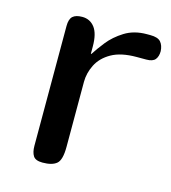

<svg xmlns="http://www.w3.org/2000/svg" viewBox="-83 -570 569 638"><g transform="rotate(15 202.0 -251.0)"><path d="M404 -459Q404 -441 395.5 -430.5Q387 -420 365 -420H332Q278 -420 245.5 -401.5Q213 -383 198.5 -354Q184 -325 184 -295V-71Q184 -26 168.5 -13Q153 0 120 0Q96 0 88 -12.5Q80 -25 80 -47V-459Q80 -483 90.5 -492.5Q101 -502 123 -502Q150 -502 166 -481Q182 -460 182 -416V-391H184Q196 -410 216.5 -436Q237 -462 269 -482Q301 -502 345 -502H357Q383 -502 393 -490.5Q403 -479 404 -459Z"/></g></svg>

Font: Marmelad
Style: Regular
Weight: 400
Designer: Manvel Shmavonyan
Foundry: Cyreal
Version: Version 1.110; ttfautohint (v1.8.4.7-5d5b)